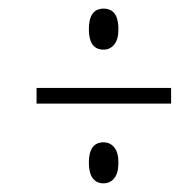

<svg xmlns="http://www.w3.org/2000/svg" viewBox="-20 -573 413 441"><path d="M217.8 -459Q184.1 -459 184.1 -506.1Q184.1 -553.2 218 -553.2Q252 -553.2 252 -505.9Q252 -482.4 242.4 -470.7Q232.9 -459 217.8 -459ZM373 -335H64V-371.1H373ZM184.1 -199.2Q184.1 -246.1 217.8 -246.1Q232.9 -246.1 242.4 -234.6Q252 -223.1 252 -199.2Q252 -175.3 242.4 -163.6Q232.9 -151.9 217.5 -151.9Q202.1 -151.9 193.1 -163.6Q184.1 -175.3 184.1 -199.2Z"/></svg>

Font: Open Sans Hebrew Condensed Light
Style: Italic
Weight: 300
Width: 3
Italic angle: -12°
Foundry: Ascender Corporation, Yanek Iontef
Version: Version 2.001;PS 002.001;hotconv 1.0.70;makeotf.lib2.5.58329